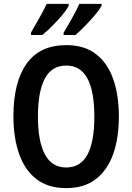

<svg xmlns="http://www.w3.org/2000/svg" viewBox="-20 -957 680 987"><path d="M591 -358Q591 -248 562 -165.5Q533 -83 473 -36.5Q413 10 321 10Q227 10 167 -36.5Q107 -83 78 -166.5Q49 -250 49 -359Q49 -535 117 -630Q185 -725 321 -725Q414 -725 473.5 -679Q533 -633 562 -550.5Q591 -468 591 -358ZM175 -358Q175 -230 211 -163Q247 -96 320 -96Q394 -96 429.5 -162Q465 -228 465 -358Q465 -487 429.5 -553.5Q394 -620 321 -620Q246 -620 210.5 -553Q175 -486 175 -358ZM502 -927Q492 -908 468 -879.5Q444 -851 416.5 -823Q389 -795 368 -777H307V-789Q330 -827 353.5 -869.5Q377 -912 388 -937H502ZM333 -927Q323 -907 300 -879.5Q277 -852 249.5 -824.5Q222 -797 197 -777H139V-789Q162 -828 185 -869.5Q208 -911 220 -937H333Z"/></svg>

Font: Noto Sans Khmer UI Condensed SemiBold
Style: Regular
Weight: 600
Width: 3
Designer: Danh Hong and the Monotype Design Team
Foundry: Monotype Imaging Inc.
Version: Version 2.002; ttfautohint (v1.8.4.7-5d5b)